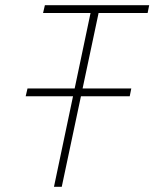

<svg xmlns="http://www.w3.org/2000/svg" viewBox="-20 -720 595 740"><path d="M86 -379 79 -349H480L486 -379ZM360 -670H549L555 -700H153L146 -670H329L188 0H218Z"/></svg>

Font: Advent Pro ExtraLight
Style: Italic
Weight: 250
Italic angle: -12°
Version: Version 3.000